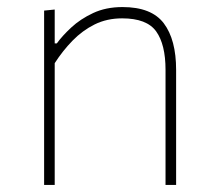

<svg xmlns="http://www.w3.org/2000/svg" viewBox="-20 -524 609 544"><path d="M105 0Q105 -56.5 105 -108.5Q105 -160.5 105 -221V-271Q105 -324.5 105 -381.5Q105 -438.5 105 -494L135 -497V-401H141Q156 -422 181.8 -446Q207.5 -470 243.8 -487Q280 -504 327 -504Q409.5 -504 444.2 -457.8Q479 -411.5 479 -326Q479 -294 479 -271.8Q479 -249.5 479 -221Q479 -163.5 479 -110Q479 -56.5 479 0H449Q449 -56.5 449 -110Q449 -163.5 449 -221V-326Q449 -398 422.5 -435Q396 -472 326 -472Q283 -472 248.2 -454.8Q213.5 -437.5 185.5 -408.8Q157.5 -380 135 -345V-221Q135 -160.5 135 -108.5Q135 -56.5 135 0Z"/></svg>

Font: Commissioner Thin
Style: Regular
Weight: 100
Designer: Kostas Bartsokas
Foundry: Kostas Bartsokas
Version: Version 1.001;gftools[0.9.23]